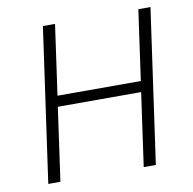

<svg xmlns="http://www.w3.org/2000/svg" viewBox="-77 -764 848 842"><g transform="rotate(-10 346.5 -343.0)"><path d="M178 -374H549L593 -686H647L550 0H496L542 -326H171L125 0H71L168 -686H222Z"/></g></svg>

Font: Chivo Thin Italic
Style: Regular
Weight: 100
Italic angle: -8.05°
Designer: Hector Gatti
Foundry: Omnibus-Type
Version: Version 1.007